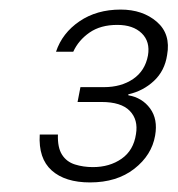

<svg xmlns="http://www.w3.org/2000/svg" viewBox="-20 -728 371 401"><path d="M168 -347Q116 -347 88 -372Q60 -397 63 -447H101Q100 -420 109.5 -405Q119 -390 136.5 -384.5Q154 -379 174 -379Q209 -379 234 -396.5Q259 -414 264 -448Q269 -478 251 -496.5Q233 -515 192 -515H142L148 -546H197Q233 -546 258 -563Q283 -580 289 -612Q294 -641 276 -658.5Q258 -676 225 -676Q190 -676 167 -660Q144 -644 133 -620H97Q110 -659 146 -683.5Q182 -708 232 -708Q278 -708 307.5 -682.5Q337 -657 329 -613Q324 -580 301.5 -559Q279 -538 248 -531V-529Q277 -524 293.5 -501.5Q310 -479 304 -445Q297 -404 260.5 -375.5Q224 -347 168 -347Z"/></svg>

Font: DM Sans 24pt ExtraLight
Style: Italic
Weight: 250
Italic angle: -10°
Designer: Colophon Foundry, Jonny Pinhorn
Foundry: Colophon Foundry
Version: Version 4.004;gftools[0.9.30]